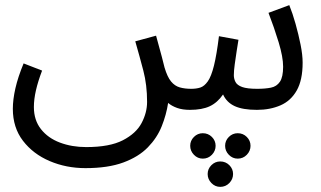

<svg xmlns="http://www.w3.org/2000/svg" viewBox="-20 -423 1249 748"><path d="M313 232Q238 232 173.5 204.5Q109 177 69.5 125.5Q30 74 30 1Q30 -35 40 -79Q50 -123 72 -176L144 -148Q128 -106 120 -71Q112 -36 112 -6Q112 45 139.5 80Q167 115 213.5 132.5Q260 150 316 150Q407 150 458.5 123.5Q510 97 531.5 56.5Q553 16 553 -26Q553 -92 538.5 -147.5Q524 -203 507 -262L588 -284Q604 -227 610.5 -201.5Q617 -176 621 -160Q632 -123 646.5 -105.5Q661 -88 680.5 -82.5Q700 -77 725 -77Q745 -77 760.5 -82Q776 -87 789.5 -106Q803 -125 813.5 -167Q824 -209 833 -282L909 -268Q906 -250 902 -224Q898 -198 894.5 -172.5Q891 -147 891 -130Q891 -116 897.5 -103.5Q904 -91 923.5 -84Q943 -77 982 -77Q1013 -77 1035.5 -81.5Q1058 -86 1070.5 -104.5Q1083 -123 1083 -163Q1083 -201 1065.5 -258.5Q1048 -316 1026 -373L1107 -403Q1120 -371 1131.5 -330Q1143 -289 1151 -249Q1159 -209 1159 -179Q1159 -111 1136 -70.5Q1113 -30 1072.5 -12.5Q1032 5 981 5Q926 5 894.5 -9.5Q863 -24 849 -55Q827 -23 797 -9Q767 5 720 5Q691 5 670 -2.5Q649 -10 635 -22Q628 24 610 69Q592 114 556 151Q520 188 460.5 210Q401 232 313 232ZM906 195Q886 195 871.5 180Q857 165 857 145Q857 125 871.5 110.5Q886 96 906 96Q927 96 941.5 110.5Q956 125 956 145Q956 165 941.5 180Q927 195 906 195ZM770 195Q750 195 735.5 180Q721 165 721 145Q721 125 735.5 110.5Q750 96 770 96Q791 96 805.5 110.5Q820 125 820 145Q820 165 805.5 180Q791 195 770 195ZM838 305Q818 305 803.5 290Q789 275 789 255Q789 235 803.5 220.5Q818 206 838 206Q859 206 873.5 220.5Q888 235 888 255Q888 275 873.5 290Q859 305 838 305Z"/></svg>

Font: Go Noto Kurrent-Regular
Style: Regular
Weight: 400
Designer: Monotype Design Team
Foundry: Monotype Imaging Inc.
Version: Version 2.012; ttfautohint (v1.8.4.7-5d5b)